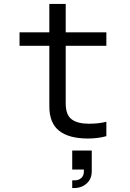

<svg xmlns="http://www.w3.org/2000/svg" viewBox="-20 -688 658 973"><path d="M313 -524H519V-456H313V-164Q313 -106 343 -83.5Q373 -61 430 -61Q456 -61 478 -63.5Q500 -66 519 -71V2Q494 9 470 11.5Q446 14 425 14Q330 14 280 -25Q230 -64 230 -149V-456H79V-524H230V-668H313ZM346 171V75H445V180Q445 219 419 242Q393 265 355 265H346V226H357Q379 226 392 214Q405 202 405 182V171Z"/></svg>

Font: Fragment Mono SC
Style: Regular
Weight: 400
Monospace: yes
Designer: Wei Huang based on Nimbus Sans by URW Studio, based on Helvetica by Max Miedinger.
Foundry: Wei Huang
Version: Version 1.012; ttfautohint (v1.8.4.7-5d5b)